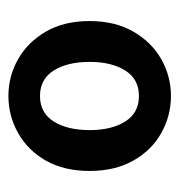

<svg xmlns="http://www.w3.org/2000/svg" viewBox="-5 -846 426 456"><g transform="rotate(-90 208.0 -618.0)"><path d="M208 -425Q161 -425 120 -448Q79 -471 54.5 -514.5Q30 -558 30 -618Q30 -679 54.5 -722Q79 -765 120 -788Q161 -811 208 -811Q255 -811 295.5 -788Q336 -765 361 -722Q386 -679 386 -618Q386 -558 361 -514.5Q336 -471 295.5 -448Q255 -425 208 -425ZM208 -501Q248 -501 268.5 -533.5Q289 -566 289 -618Q289 -671 268.5 -703.5Q248 -736 208 -736Q168 -736 147.5 -703.5Q127 -671 127 -618Q127 -566 147.5 -533.5Q168 -501 208 -501Z"/></g></svg>

Font: Noto Sans SC Thin SemiBold
Style: Regular
Weight: 600
Version: Version 2.004-H2;hotconv 1.0.118;makeotfexe 2.5.65603